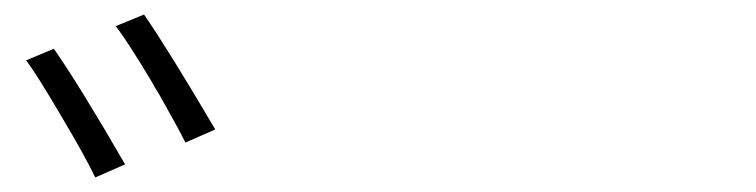

<svg xmlns="http://www.w3.org/2000/svg" viewBox="-20 -853 1040 264"><path d="M111 -609Q96 -640 65 -692Q31 -750 16 -770L54 -786Q89 -736 152 -627ZM235 -657Q226 -675 199 -723Q192 -734 189 -740Q153 -800 139 -817L178 -833Q210 -787 276 -675Z"/></svg>

Font: GenSekiGothic TW L
Style: Regular
Weight: 300
Version: Version 1.501;PS 1;hotconv 16.6.51;makeotf.lib2.5.65220